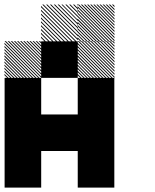

<svg xmlns="http://www.w3.org/2000/svg" viewBox="-21 -855 708 875"><path d="M500.8 -655.8 489.2 -667.5H495L500.8 -661.7ZM500.8 -641.7 475 -667.5H480.8L500.8 -647.5ZM500.8 -627.5 460.8 -667.5H466.7L500.8 -633.3ZM500.8 -613.3 446.7 -667.5H452.5L500.8 -619.2ZM500.8 -599.2 432.5 -667.5H438.3L500.8 -605ZM500.8 -585 418.3 -667.5H424.2L500.8 -590.8ZM500.8 -570.8 404.2 -667.5H410L500.8 -576.7ZM500.8 -556.7 390 -667.5H395.8L500.8 -562.5ZM500.8 -542.5 375.8 -667.5H381.7L500.8 -548.3ZM500.8 -528.3 361.7 -667.5H367.5L500.8 -534.2ZM500.8 -514.2 347.5 -667.5H353.3L500.8 -520ZM500.8 -500 333.3 -667.5H339.2L500.8 -505.8ZM487.5 -499.2 332.5 -654.2V-660L493.3 -499.2ZM473.3 -499.2 332.5 -640V-645.8L479.2 -499.2ZM459.2 -499.2 332.5 -625.8V-631.7L465 -499.2ZM445 -499.2 332.5 -611.7V-617.5L450.8 -499.2ZM430 -499.2 332.5 -596.7V-603.3L436.7 -499.2ZM416.7 -499.2 332.5 -583.3V-589.2L422.5 -499.2ZM402.5 -499.2 332.5 -569.2V-575L408.3 -499.2ZM388.3 -499.2 332.5 -555V-560.8L394.2 -499.2ZM374.2 -499.2 332.5 -540.8V-546.7L380 -499.2ZM360 -499.2 332.5 -526.7V-532.5L365.8 -499.2ZM345.8 -499.2 332.5 -512.5V-518.3L351.7 -499.2ZM167.5 -655.8 155.8 -667.5H161.7L167.5 -661.7ZM167.5 -641.7 141.7 -667.5H147.5L167.5 -647.5ZM167.5 -627.5 127.5 -667.5H133.3L167.5 -633.3ZM167.5 -613.3 113.3 -667.5H119.2L167.5 -619.2ZM167.5 -599.2 99.2 -667.5H105L167.5 -605ZM167.5 -585 85 -667.5H90.8L167.5 -590.8ZM167.5 -570.8 70.8 -667.5H76.7L167.5 -576.7ZM167.5 -556.7 56.7 -667.5H62.5L167.5 -562.5ZM167.5 -542.5 42.5 -667.5H48.3L167.5 -548.3ZM167.5 -528.3 28.3 -667.5H34.2L167.5 -534.2ZM167.5 -514.2 14.2 -667.5H20L167.5 -520ZM167.5 -500 0 -667.5H5.8L167.5 -505.8ZM154.2 -499.2 -0.8 -654.2V-660L160 -499.2ZM140 -499.2 -0.8 -640V-645.8L145.8 -499.2ZM125.8 -499.2 -0.8 -625.8V-631.7L131.7 -499.2ZM111.7 -499.2 -0.8 -611.7V-617.5L117.5 -499.2ZM96.7 -499.2 -0.8 -596.7V-603.3L103.3 -499.2ZM83.3 -499.2 -0.8 -583.3V-589.2L89.2 -499.2ZM69.2 -499.2 -0.8 -569.2V-575L75 -499.2ZM55 -499.2 -0.8 -555V-560.8L60.8 -499.2ZM40.8 -499.2 -0.8 -540.8V-546.7L46.7 -499.2ZM26.7 -499.2 -0.8 -526.7V-532.5L32.5 -499.2ZM12.5 -499.2 -0.8 -512.5V-518.3L18.3 -499.2ZM500.8 -822.5 489.2 -834.2H495L500.8 -828.3ZM500.8 -808.3 475 -834.2H480.8L500.8 -814.2ZM500.8 -794.2 460.8 -834.2H466.7L500.8 -800ZM500.8 -780 446.7 -834.2H452.5L500.8 -785.8ZM500.8 -765.8 432.5 -834.2H438.3L500.8 -771.7ZM500.8 -751.7 418.3 -834.2H424.2L500.8 -757.5ZM500.8 -737.5 404.2 -834.2H410L500.8 -743.3ZM500.8 -723.3 390 -834.2H395.8L500.8 -729.2ZM500.8 -709.2 375.8 -834.2H381.7L500.8 -715ZM500.8 -695 361.7 -834.2H367.5L500.8 -700.8ZM500.8 -680.8 347.5 -834.2H353.3L500.8 -686.7ZM500.8 -666.7 333.3 -834.2H339.2L500.8 -672.5ZM487.5 -665.8 332.5 -820.8V-826.7L493.3 -665.8ZM473.3 -665.8 332.5 -806.7V-812.5L479.2 -665.8ZM459.2 -665.8 332.5 -792.5V-798.3L465 -665.8ZM445 -665.8 332.5 -778.3V-784.2L450.8 -665.8ZM430 -665.8 332.5 -763.3V-770L436.7 -665.8ZM416.7 -665.8 332.5 -750V-755.8L422.5 -665.8ZM402.5 -665.8 332.5 -735.8V-741.7L408.3 -665.8ZM388.3 -665.8 332.5 -721.7V-727.5L394.2 -665.8ZM374.2 -665.8 332.5 -707.5V-713.3L380 -665.8ZM360 -665.8 332.5 -693.3V-699.2L365.8 -665.8ZM345.8 -665.8 332.5 -679.2V-685L351.7 -665.8ZM334.2 -829.2 329.2 -834.2H334.2ZM334.2 -811.7 311.7 -834.2H317.5L334.2 -817.5ZM334.2 -794.2 294.2 -834.2H300L334.2 -800ZM334.2 -776.7 276.7 -834.2H282.5L334.2 -782.5ZM334.2 -759.2 259.2 -834.2H264.2L334.2 -764.2ZM334.2 -741.7 241.7 -834.2H247.5L334.2 -747.5ZM334.2 -724.2 224.2 -834.2H230L334.2 -730ZM334.2 -706.7 206.7 -834.2H212.5L334.2 -712.5ZM334.2 -689.2 189.2 -834.2H195L334.2 -695ZM334.2 -671.7 171.7 -834.2H177.5L334.2 -677.5ZM322.5 -665.8 165.8 -822.5V-828.3L328.3 -665.8ZM305 -665.8 165.8 -805V-810.8L310.8 -665.8ZM287.5 -665.8 165.8 -787.5V-793.3L293.3 -665.8ZM270 -665.8 165.8 -770V-775.8L275.8 -665.8ZM252.5 -665.8 165.8 -752.5V-758.3L258.3 -665.8ZM235 -665.8 165.8 -735V-740.8L240.8 -665.8ZM217.5 -665.8 165.8 -717.5V-723.3L223.3 -665.8ZM200 -665.8 165.8 -700V-705.8L205.8 -665.8ZM182.5 -665.8 165.8 -682.5V-688.3L188.3 -665.8ZM334.2 -834.2H335L334.2 -835ZM333.3 -166.7H500V0H333.3ZM0 -166.7H166.7V0H0ZM333.3 -333.3H500V0H333.3ZM166.7 -333.3H500V-166.7H166.7ZM0 -333.3H333.3V-166.7H0ZM0 -333.3H166.7V0H0ZM333.3 -500H500V-166.7H333.3ZM0 -500H166.7V-166.7H0ZM166.7 -666.7H333.3V-500H166.7Z"/></svg>

Font: 0xA000-Pixelated
Style: Pixelated
Weight: 400
Version: Version 0.1